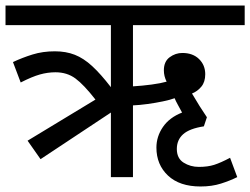

<svg xmlns="http://www.w3.org/2000/svg" viewBox="-20 -642 907 696"><path d="M127 -65 80 -132 326 -281Q284 -335 253.5 -357.5Q223 -380 181 -380Q153 -380 124.5 -372Q96 -364 55 -343L27 -417Q61 -433 98 -444.5Q135 -456 179 -456Q219 -456 251 -443.5Q283 -431 314 -402.5Q345 -374 382 -326V-551H0V-622H867V-551H462V-329Q496 -331 529.5 -335.5Q563 -340 584 -346Q574 -366 574 -387Q574 -419 595 -434.5Q616 -450 641 -450Q679 -450 701.5 -428Q724 -406 724 -373Q724 -345 710 -328Q696 -311 676 -303Q690 -279 703.5 -257.5Q717 -236 730 -217L719 -184Q667 -176 644 -155.5Q621 -135 621 -102Q621 -68 645.5 -52.5Q670 -37 701 -37Q733 -37 756.5 -44.5Q780 -52 814 -70L840 0Q814 13 781 23.5Q748 34 707 34Q631 34 589 -5.5Q547 -45 547 -107Q547 -147 570.5 -181.5Q594 -216 640 -234Q632 -249 624.5 -262.5Q617 -276 613 -286Q597 -280 570.5 -274.5Q544 -269 515 -265Q486 -261 462 -260V0H382V-234Z"/></svg>

Font: Noto Sans Historical
Style: Regular
Weight: 400
Designer: Monotype Design Team
Foundry: Monotype Imaging Inc.
Version: Version 2.013; ttfautohint (v1.8.4.7-5d5b)